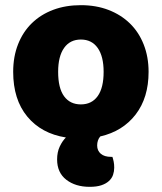

<svg xmlns="http://www.w3.org/2000/svg" viewBox="-20 -521 626 743"><path d="M555 -243Q555 -143 505 -78Q455 -13 368 7Q356 21 356 42Q356 62 370 74Q384 86 410 86H415Q418 95 420 105Q422 115 422 128Q422 142 417.5 155.5Q413 169 401.5 179.5Q390 190 372 196Q354 202 327 202Q272 202 236.5 174.5Q201 147 201 96Q201 68 211 46.5Q221 25 235 11Q140 -4 85.5 -70Q31 -136 31 -243Q31 -302 50 -350Q69 -398 103.5 -431.5Q138 -465 186 -483Q234 -501 293 -501Q352 -501 400 -482.5Q448 -464 482.5 -430.5Q517 -397 536 -349Q555 -301 555 -243ZM293 -368Q251 -368 228 -335.5Q205 -303 205 -243Q205 -180 228 -148.5Q251 -117 293 -117Q335 -117 358 -149Q381 -181 381 -243Q381 -303 358 -335.5Q335 -368 293 -368Z"/></svg>

Font: Baloo Tammudu 2 ExtraBold
Style: Regular
Weight: 800
Designer: Maithili Shingre, Omkar Shende and Ek Type
Foundry: Ek Type
Version: Version 1.640;hotconv 1.0.111;makeotfexe 2.5.65597; ttfautoh